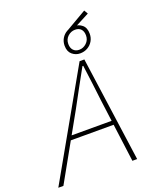

<svg xmlns="http://www.w3.org/2000/svg" viewBox="-175 -1034 941 1135"><g transform="rotate(-20 296.0 -466.0)"><path d="M374 -838 360 -854 494 -932 508 -908ZM-8 0 366 -660H396L488 0H458L406 -396Q399 -452 392 -512Q385 -572 377 -627H372Q339 -568 309.5 -513.5Q280 -459 248 -400L24 0ZM150 -238 158 -264H438L437 -238ZM386 -702Q358 -702 336 -720.5Q314 -739 314 -776Q314 -801 326 -821.5Q338 -842 359 -854Q380 -866 406 -866Q435 -866 456.5 -848Q478 -830 478 -792Q478 -767 466 -746.5Q454 -726 433 -714Q412 -702 386 -702ZM388 -724Q414 -724 434 -743Q454 -762 454 -790Q454 -816 441 -830Q428 -844 404 -844Q378 -844 358 -825.5Q338 -807 338 -778Q338 -753 351.5 -738.5Q365 -724 388 -724Z"/></g></svg>

Font: SourceCodeVF
Style: Italic
Weight: 200
Italic angle: -11°
Monospace: yes
Designer: Paul D. Hunt, Teo Tuominen
Foundry: Adobe
Version: Version 1.026;hotconv 1.1.0;makeotfexe 2.6.0